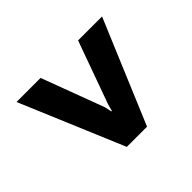

<svg xmlns="http://www.w3.org/2000/svg" viewBox="-120 -635 744 744"><g transform="rotate(45 251.5 -263.5)"><path d="M50.8 -29.3V-161.1L306.6 -256.8L336.4 -263.2V-266.1L306.6 -274.4L50.8 -366.7V-498L476.1 -319.3V-208.5Z"/></g></svg>

Font: Roboto Slab
Style: Bold
Weight: 700
Designer: Google
Version: Version 2.000; ttfautohint (v1.8.1.43-b0c9)